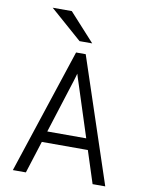

<svg xmlns="http://www.w3.org/2000/svg" viewBox="-98 -991 813 1060"><g transform="rotate(10 308.0 -460.5)"><path d="M49 0 280 -700H334L567 0H496L327 -523Q325.5 -528 321.2 -540.8Q317 -553.5 312.8 -566.5Q308.5 -579.5 307 -586Q305.5 -579.5 301.5 -566.5Q297.5 -553.5 293.8 -541Q290 -528.5 288 -523L122 0ZM155 -181 176 -243H439L460 -181ZM288 -765 110 -921H217L359 -765Z"/></g></svg>

Font: Overpass Mono Light
Style: Regular
Weight: 300
Monospace: yes
Designer: Delve Withrington, Dave Bailey
Foundry: Delve Fonts LLC
Version: Version 4.000